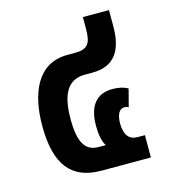

<svg xmlns="http://www.w3.org/2000/svg" viewBox="-92 -658 644 732"><g transform="rotate(-15 229.5 -292.0)"><path d="M219 0H414V-88H384C352 -88 334 -111 334 -155C334 -189 345 -211 365 -211C370 -211 377 -210 382 -207L400 -276C385 -285 364 -290 340 -290C276 -290 243 -249 243 -170C243 -136 248 -109 260 -90H232C180 -90 156 -127 156 -220C156 -314 182 -370 252 -370H282C367 -370 405 -422 405 -519V-584H302V-539C302 -480 289 -460 237 -460H207C89 -460 45 -351 45 -223C45 -70 101 0 219 0Z"/></g></svg>

Font: Noto Sans Thai UI Cond SemBd
Style: Regular
Weight: 600
Width: 3
Designer: Monotype Design Team
Foundry: Monotype Imaging Inc.
Version: Version 2.000